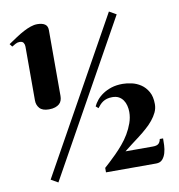

<svg xmlns="http://www.w3.org/2000/svg" viewBox="-82 -806 829 889"><g transform="rotate(-10 332.0 -361.5)"><path d="M493.2 -390.1Q512.7 -390.1 535.4 -385Q558.1 -379.9 577.9 -366.7Q597.7 -353.5 610.8 -330.6Q624 -307.6 624 -272Q624 -252 615.5 -233.9Q606.9 -215.8 593 -198.7Q579.1 -181.6 561 -165.8Q543 -149.9 523.9 -135.3Q504.9 -120.6 486.1 -106.7Q467.3 -92.8 452.1 -80.1H581.1Q599.6 -80.1 607.7 -87.4Q615.7 -94.7 618.2 -108.9H633.8Q633.8 -95.7 633.1 -76.9Q632.3 -58.1 627.4 -41Q622.6 -23.9 612.1 -12Q601.6 0 582 0H346.2V-21Q355.5 -29.3 370.4 -43Q385.3 -56.6 402.6 -74Q419.9 -91.3 437.5 -112.1Q455.1 -132.8 469 -156.2Q482.9 -179.7 491.9 -205.1Q501 -230.5 501 -256.8Q501 -272 497.3 -286.6Q493.7 -301.3 485.8 -312.7Q478 -324.2 465.6 -331.1Q453.1 -337.9 435.1 -337.9Q420.4 -337.9 409.7 -334.7Q398.9 -331.5 390.9 -326.2Q382.8 -320.8 376.2 -313.7Q369.6 -306.6 363.8 -298.8L352.1 -309.1Q358.4 -322.8 370.1 -337.2Q381.8 -351.6 399.2 -363.3Q416.5 -375 439.7 -382.6Q462.9 -390.1 493.2 -390.1ZM200.2 -384.8Q200.2 -374 197 -364.5Q193.8 -355 186.3 -348.1Q178.7 -341.3 166.7 -337.2Q154.8 -333 137.2 -333Q106.9 -333 93.5 -348.1Q80.1 -363.3 80.1 -384.8V-638.2Q80.1 -648.4 75.2 -656.2Q70.3 -664.1 56.2 -664.1Q46.4 -664.1 36.9 -658.7Q27.3 -653.3 20 -648.9L9.8 -662.1Q30.3 -675.8 49.3 -688.5Q68.4 -701.2 85.9 -710.4Q103.5 -719.7 119.9 -725.3Q136.2 -731 151.9 -731Q174.8 -731 187.5 -722.4Q200.2 -713.9 200.2 -694.8ZM488.8 -731 522 -711.9 121.1 7.8 87.9 -11.2Z"/></g></svg>

Font: Berkshire Swash
Style: Regular
Weight: 700
Designer: Astigmatic (AOETI)
Foundry: Astigmatic (AOETI)
Version: Version 1.000